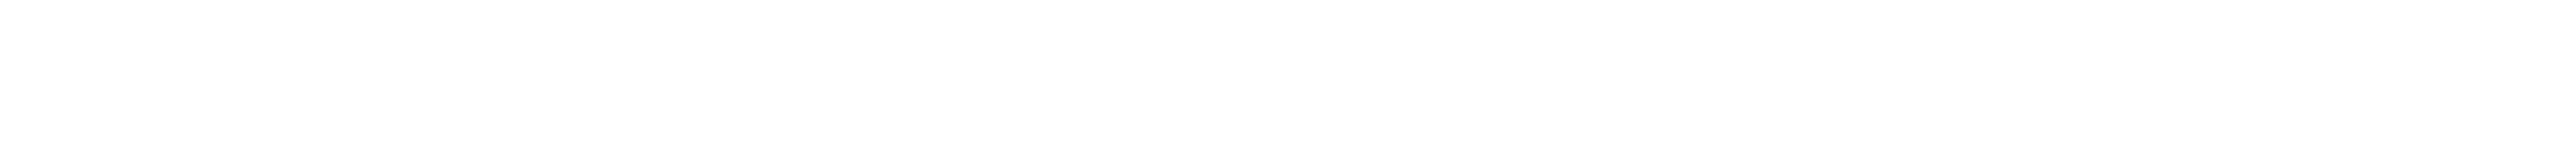

<svg xmlns="http://www.w3.org/2000/svg" viewBox="-32 -20 728 40"><path d="M-12 0Z"/></svg>

Font: MewTooHand
Style: CondIta
Weight: 400
Designer: Mew Too, Robert Jablonski
Version: Version 0.77